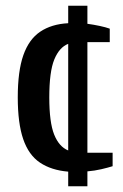

<svg xmlns="http://www.w3.org/2000/svg" viewBox="-20 -590 428 670"><path d="M218 60V9Q159 4 119.5 -22.5Q80 -49 61 -104.5Q42 -160 42 -250Q42 -342 61.5 -397.5Q81 -453 120.5 -479.5Q160 -506 218 -509V-570H285V-507Q307 -504 328 -499.5Q349 -495 363 -490V-443H285V-57H373V-10Q357 -5 333.5 0.5Q310 6 285 8V60ZM218 -65V-437Q187 -425 169.5 -382.5Q152 -340 152 -250Q152 -163 169 -120.5Q186 -78 218 -65Z"/></svg>

Font: Cuprum SemiBold
Style: Regular
Weight: 600
Designer: Jovanny Lemonad
Foundry: Jovanny Lemonad
Version: Version 3.000